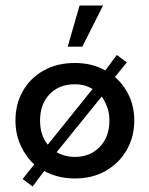

<svg xmlns="http://www.w3.org/2000/svg" viewBox="-20 -636 541 695"><path d="M98 39 62 12 104 -41Q74 -68 55 -109Q36 -150 36 -200Q36 -259 62.5 -306Q89 -353 137.5 -380.5Q186 -408 251 -408Q314 -408 361 -381L403 -437L439 -410L396 -357Q428 -330 447 -289.5Q466 -249 466 -200Q466 -141 439 -93.5Q412 -46 363.5 -18Q315 10 251 10Q219 10 191.5 3Q164 -4 140 -17ZM139 -95 332 -335 329 -305Q312 -317 293.5 -324Q275 -331 251 -331Q194 -331 159.5 -295Q125 -259 125 -200Q125 -170 133.5 -146.5Q142 -123 161 -103ZM251 -68Q306 -68 341 -104Q376 -140 376 -200Q376 -229 366.5 -252.5Q357 -276 345 -290L359 -300L168 -64L176 -90Q192 -80 210.5 -74Q229 -68 251 -68ZM225 -467 268 -616H353L278 -467Z"/></svg>

Font: Rokkitt SemiBold Medium
Style: Regular
Weight: 500
Version: Version 3.103